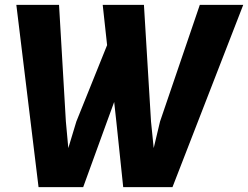

<svg xmlns="http://www.w3.org/2000/svg" viewBox="-20 -767 1017 787"><path d="M138 0 47 -747H222L250 -269L260 -160L293 -269L419 -582L401 -747H570L599 -269L610 -160L636 -269L799 -747H977L687 0H485L457 -267L448 -349L418 -267L321 0Z"/></svg>

Font: Merriweather Sans ExtraBold
Style: Italic
Weight: 800
Italic angle: -7.5°
Designer: Eben Sorkin
Foundry: Eben Sorkin
Version: Version 2.001; ttfautohint (v1.8.3)